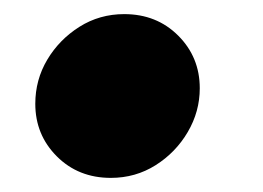

<svg xmlns="http://www.w3.org/2000/svg" viewBox="-20 -432 373 272"><path d="M137 -180Q91 -180 60.5 -210.5Q30 -241 30 -285Q30 -319 47 -347.5Q64 -376 92.5 -394Q121 -412 156 -412Q202 -412 232.5 -381.5Q263 -351 263 -307Q263 -274 246 -245Q229 -216 200.5 -198Q172 -180 137 -180Z"/></svg>

Font: Lemonada
Style: Regular
Weight: 400
Designer: Mohamed Gaber (Arabic), Eduardo Tunni (Latin)
Foundry: Kief Type Foundry
Version: Version 4.005